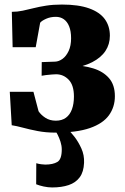

<svg xmlns="http://www.w3.org/2000/svg" viewBox="-20 -573 550 844"><path d="M223.5 10Q181.5 10 145.2 3Q109 -4 80.5 -11.8Q52 -19.5 31.5 -22.5L23 -169.5H127L149.5 -84Q160 -68 179.5 -55.2Q199 -42.5 225.5 -42.5Q252 -42.5 269.8 -55.5Q287.5 -68.5 296.2 -92.5Q305 -116.5 305 -148.5Q305 -198.5 282 -222.5Q259 -246.5 226.5 -246.5Q220.5 -246.5 207.8 -245.5Q195 -244.5 182.2 -243Q169.5 -241.5 163 -240L163.5 -300L222 -302Q238.5 -302.5 254.8 -314.2Q271 -326 281.8 -349Q292.5 -372 292.5 -405Q292.5 -436 284 -457Q275.5 -478 260.5 -488.5Q245.5 -499 225.5 -499Q201.5 -499 182.2 -490.2Q163 -481.5 156.5 -473L137 -365.5H35.5L32 -521Q56.5 -521 79.8 -526Q103 -531 128 -537.2Q153 -543.5 183.2 -548.2Q213.5 -553 252.5 -553Q325 -553 371.8 -536.2Q418.5 -519.5 440.8 -488.8Q463 -458 463 -416Q463 -378.5 443.5 -349Q424 -319.5 385 -299.5Q346 -279.5 288 -271L290 -287Q345.5 -286 389.5 -272.5Q433.5 -259 459.2 -229.5Q485 -200 485 -150Q485 -102.5 458.8 -66.2Q432.5 -30 375 -10Q317.5 10 223.5 10ZM209 251Q191.5 251 172 246.8Q152.5 242.5 139 237L139.5 144.5Q149 147.5 160.8 149Q172.5 150.5 178.5 150.5Q212.5 150.5 232 139Q251.5 127.5 251.5 84Q251.5 67.5 246 50.2Q240.5 33 233.2 18.8Q226 4.5 219.5 -3L260 -6.5L279 -3Q290.5 6.5 307.5 28.5Q324.5 50.5 337.8 79.8Q351 109 349.5 142.5Q348 182.5 330.5 206.2Q313 230 282 240.5Q251 251 209 251Z"/></svg>

Font: Merriweather 60pt Black
Style: Regular
Weight: 900
Version: Version 2.100